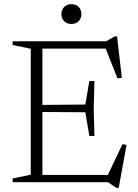

<svg xmlns="http://www.w3.org/2000/svg" viewBox="-20 -874 662 921"><path d="M433 -485.5 429.5 -353.5 433 -222H408.5L389.5 -335.5L157.5 -337V-370.5L389.5 -372.5L408.5 -485.5ZM564.5 -500.5 543.5 -498 481.5 -655 510 -641H141V-676H489L530.5 -699.5H541.5ZM490 -19.5 567.5 -182.5 587 -179 549.5 27H537.5L498.5 0H141V-35H517ZM40.5 0V-18L127.5 -36V-640L40.5 -658.5V-676H183.5V0ZM322.5 -759Q300.5 -759 287.5 -772.8Q274.5 -786.5 274.5 -806.5Q274.5 -826.5 287.5 -840.2Q300.5 -854 322.5 -854Q345 -854 357.8 -840.2Q370.5 -826.5 370.5 -806.5Q370.5 -786.5 357.8 -772.8Q345 -759 322.5 -759Z"/></svg>

Font: Newsreader 16pt Light
Style: Regular
Weight: 300
Designer: Hugues Gentile
Foundry: Production Type
Version: Version 1.003